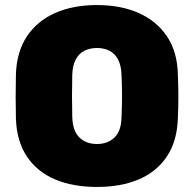

<svg xmlns="http://www.w3.org/2000/svg" viewBox="-20 -730 767 760"><path d="M364 10Q268 10 197.5 -20Q127 -50 86.5 -110.5Q46 -171 43 -261Q42 -303 42 -347.5Q42 -392 43 -436Q46 -525 86.5 -586Q127 -647 198 -678.5Q269 -710 364 -710Q458 -710 529 -678.5Q600 -647 641 -586Q682 -525 684 -436Q686 -392 686 -347.5Q686 -303 684 -261Q681 -171 640.5 -110.5Q600 -50 529.5 -20Q459 10 364 10ZM364 -160Q406 -160 433 -185.5Q460 -211 461 -267Q463 -310 463 -350.5Q463 -391 461 -433Q460 -470 447.5 -494Q435 -518 413.5 -529Q392 -540 364 -540Q336 -540 314 -529Q292 -518 279.5 -494Q267 -470 266 -433Q265 -391 265 -350.5Q265 -310 266 -267Q268 -211 294.5 -185.5Q321 -160 364 -160Z"/></svg>

Font: Rubik ExtraBold
Style: Regular
Weight: 800
Designer: Hubert and Fischer
Foundry: Hubert and Fischer
Version: Version 2.300;gftools[0.9.30]